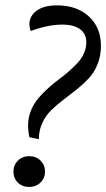

<svg xmlns="http://www.w3.org/2000/svg" viewBox="-20 -702 404 731"><path d="M127.9 -171.9 91.8 -179.7Q85 -213.4 87.6 -239.5Q90.3 -265.6 101.3 -289.1Q112.3 -312.5 128.4 -330.8Q144.5 -349.1 164.1 -366.9Q183.6 -384.8 203.6 -399.4Q223.6 -414.1 242.7 -430.9Q261.7 -447.8 276.4 -463.6Q291 -479.5 299.8 -499.5Q308.6 -519.5 308.6 -541Q308.6 -573.2 284.7 -590.8Q260.7 -608.4 216.8 -608.4Q164.1 -608.4 96.7 -584Q82.5 -626 110.6 -653.8Q138.7 -681.6 197.3 -681.6Q272.5 -681.6 318.4 -639.4Q364.3 -597.2 364.3 -527.3Q364.3 -489.3 351.3 -457.3Q338.4 -425.3 317.4 -403.1Q296.4 -380.9 271.2 -360.8Q246.1 -340.8 220.9 -321.8Q195.8 -302.7 174.8 -282.2Q153.8 -261.7 140.9 -233.6Q127.9 -205.6 127.9 -171.9ZM90.8 9.8Q64.9 9.8 48.1 -6.8Q31.2 -23.4 31.2 -48.8Q31.2 -73.7 48.3 -90.6Q65.4 -107.4 90.8 -107.4Q117.2 -107.4 134.3 -90.6Q151.4 -73.7 151.4 -48.8Q151.4 -23.9 134.3 -7.1Q117.2 9.8 90.8 9.8Z"/></svg>

Font: Crimson Pro
Style: Italic
Weight: 400
Italic angle: -12°
Designer: Jacques Le Bailly
Foundry: Baron von Fonthausen
Version: Version 1.003